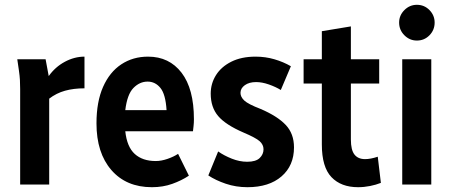

<svg xmlns="http://www.w3.org/2000/svg" viewBox="-20 -769 1882 800"><path d="M52 -522H170L183 -452Q210 -490 250 -511.5Q290 -533 332 -533V-401Q287 -401 251 -391Q215 -381 185 -358V0H64V-398Q64 -419 63 -436Q62 -453 59 -474Z M382 -255Q382 -345 409.5 -407Q437 -469 485.5 -501Q534 -533 597 -533Q685 -533 736.5 -466Q788 -399 788 -272Q788 -257 786.5 -244Q785 -231 784 -222H502Q509 -157 541.5 -127.5Q574 -98 629 -98Q652 -98 678 -107Q704 -116 722 -128L767 -37Q737 -17 698 -3Q659 11 613 11Q506 11 444 -60.5Q382 -132 382 -255ZM595 -429Q562 -429 536 -402.5Q510 -376 502 -310H674Q670 -376 648.5 -402.5Q627 -429 595 -429Z M848 -38 889 -138Q913 -121 945.5 -108Q978 -95 1010 -95Q1046 -95 1062 -110.5Q1078 -126 1078 -147Q1078 -166 1062 -180.5Q1046 -195 994 -217Q920 -249 889 -285.5Q858 -322 858 -379Q858 -421 880 -456Q902 -491 944 -512Q986 -533 1045 -533Q1086 -533 1123.5 -522Q1161 -511 1192 -493L1150 -394Q1129 -407 1100.5 -417Q1072 -427 1047 -427Q1018 -427 1000 -414Q982 -401 982 -382Q982 -365 998 -350Q1014 -335 1066 -315Q1136 -285 1170.5 -248.5Q1205 -212 1205 -155Q1205 -79 1153 -34Q1101 11 1011 11Q963 11 920.5 -3.5Q878 -18 848 -38Z M1245 -421V-522H1321V-639L1442 -659V-522H1560V-421H1442V-188Q1442 -144 1457 -125Q1472 -106 1501 -106Q1524 -106 1554 -116L1567 -7Q1547 1 1522 6Q1497 11 1472 11Q1401 11 1361 -31Q1321 -73 1321 -167V-421Z M1643 -675Q1643 -705 1665 -727Q1687 -749 1717 -749Q1748 -749 1769.5 -727Q1791 -705 1791 -675Q1791 -644 1769.5 -622Q1748 -600 1717 -600Q1687 -600 1665 -622Q1643 -644 1643 -675ZM1656 0V-522H1777V0Z"/></svg>

Font: Radio Canada Condensed SemiBold
Style: Regular
Weight: 600
Width: 3
Designer: Charles Daoud, Etienne Aubert Bonn, Alexandre Saumier Demers, Jacques Le Bailly
Foundry: Radio-Canada
Version: Version 2.104; ttfautohint (v1.8.4.7-5d5b);gftools[0.9.28.de